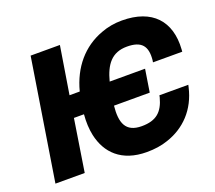

<svg xmlns="http://www.w3.org/2000/svg" viewBox="-122 -886 1189 1060"><g transform="rotate(-20 472.5 -356.0)"><path d="M36 0H208L256 -306H315C311 -262 313 -219 321 -182C345 -72 422 9 571 9C616 9 658 3 695 -10C801 -45 881 -126 909 -249L912 -262H742L740 -251C719 -172 679 -135 593 -135C498 -135 477 -196 487 -294H697L718 -427H510C534 -519 575 -576 665 -576C751 -576 781 -538 773 -457L771 -445H943L944 -459C955 -621 866 -721 688 -721C645 -721 604 -714 565 -699C450 -657 370 -563 336 -432H276L321 -711H149Z"/></g></svg>

Font: Asimov Pro
Style: UltObl
Weight: 900
Designer: Google
Version: Version 2.000980; 2014